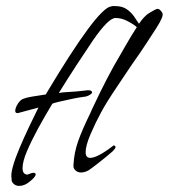

<svg xmlns="http://www.w3.org/2000/svg" viewBox="-20 -544 554 630"><path d="M43 66Q32 66 24.5 59Q17 52 18 42Q15 28 22.5 1.5Q30 -25 44 -58Q58 -91 74.5 -126Q91 -161 106 -191L39 -173H37Q30 -173 30 -180Q30 -190 38.5 -203.5Q47 -217 57 -220Q67 -224 85 -227Q103 -230 130 -234Q300 -519 345 -523Q347 -524 350.5 -524Q354 -524 358 -524Q381 -524 395.5 -514Q410 -504 419.5 -490.5Q429 -477 436 -466Q453 -491 469 -501Q492 -515 497 -515Q505 -515 513 -501Q518 -491 493 -452Q480 -432 460.5 -402Q441 -372 414 -334Q409 -327 397.5 -309.5Q386 -292 367 -264Q348 -236 334 -213.5Q320 -191 311 -174Q293 -141 277 -103.5Q261 -66 261 -45Q261 -26 276 -26Q300 -26 353 -67Q359 -66 359 -61Q359 -57 349 -47Q340 -39 326.5 -28Q313 -17 295 -3L279 9Q263 22 246 22Q235 22 227.5 15Q220 8 221 -2Q223 -43 236.5 -81Q250 -119 276 -172Q279 -179 281.5 -184.5Q284 -190 286 -194Q308 -241 330.5 -284.5Q353 -328 377 -368L389 -389Q401 -410 411 -426.5Q421 -443 429 -455Q416 -466 397 -475.5Q378 -485 359 -485Q336 -485 286 -413Q261 -376 232.5 -332.5Q204 -289 173 -239Q177 -240 188 -241Q199 -242 217 -243Q221 -243 231.5 -244Q242 -245 260 -247L268 -248Q282 -248 282 -241Q282 -237 275 -233Q266 -227 253 -226Q237 -224 216 -219.5Q195 -215 177.5 -211Q160 -207 152 -204Q127 -163 105 -122.5Q83 -82 68.5 -48Q54 -14 54 8Q54 28 70 29Q84 23 90 23Q97 23 97 28Q97 37 76 53Q60 66 43 66Z"/></svg>

Font: Allison
Style: Regular
Weight: 400
Designer: Robert E. Leuschke
Foundry: Robert E. Leuschke
Version: Version 1.010; ttfautohint (v1.8.3)